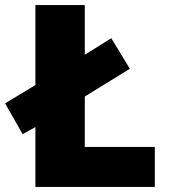

<svg xmlns="http://www.w3.org/2000/svg" viewBox="-35 -734 665 754"><path d="M104 0H573V-157H298V-355L475 -464L402 -584L298 -519V-714H104V-400L-15 -328L54 -207L104 -235Z"/></svg>

Font: Noto Sans UI Black
Style: Regular
Weight: 900
Designer: Monotype Design Team
Foundry: Monotype Imaging Inc.
Version: Version 1.901